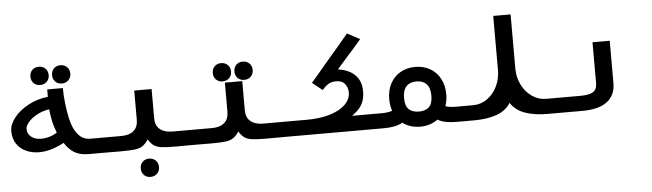

<svg xmlns="http://www.w3.org/2000/svg" viewBox="-51 -878 4302 1266"><g transform="rotate(-5 2100.0 -245.0)"><path d="M348 -88Q259.5 -40.5 183 -40.5Q137 -40.5 97.8 -57.8Q58.5 -75 34.8 -109.8Q11 -144.5 11 -195Q11 -238.5 45.8 -283Q80.5 -327.5 140.2 -359.8Q200 -392 271 -399.5V-448.5H374.5Q374.5 -399 380.8 -345.5Q387 -292 397.5 -244Q412.5 -176.5 445 -138.2Q477.5 -100 525.5 -100H602V0H506Q448 0 411.2 -22.8Q374.5 -45.5 348 -88ZM201.5 -128Q259 -128 309 -159Q291.5 -206.5 286 -231.5Q277.5 -269.5 272.5 -317Q227.5 -310 190.8 -290Q154 -270 133.2 -245.2Q112.5 -220.5 112.5 -200.5Q112.5 -168 137.8 -148Q163 -128 201.5 -128ZM168 -542Q168 -568.5 184.8 -585.5Q201.5 -602.5 228 -602.5Q254.5 -602.5 271.8 -585.5Q289 -568.5 289 -542Q289 -515.5 271.8 -498.5Q254.5 -481.5 228 -481.5Q201.5 -481.5 184.8 -498.5Q168 -515.5 168 -542ZM311 -539.5Q311 -566 327.8 -583Q344.5 -600 371 -600Q397.5 -600 414.8 -583Q432 -566 432 -539.5Q432 -513 414.8 -496Q397.5 -479 371 -479Q344.5 -479 327.8 -496Q311 -513 311 -539.5Z M840 125Q840 98.5 856.8 81.5Q873.5 64.5 900 64.5Q926.5 64.5 943.8 81.5Q961 98.5 961 125Q961 151.5 943.8 168.5Q926.5 185.5 900 185.5Q873.5 185.5 856.8 168.5Q840 151.5 840 125ZM842 -197.5V-391H957V-197.5Q957 -149.5 986.8 -124.8Q1016.5 -100 1069 -100H1201.5V0L1083.5 0.5Q1020.5 0.5 989.5 -3.5Q958.5 -7.5 939.2 -20.5Q920 -33.5 902 -62.5Q883 -33.5 863.2 -20.5Q843.5 -7.5 812.2 -3.5Q781 0.5 718 0.5L598.5 0V-100H731Q783.5 -100 812.8 -124.8Q842 -149.5 842 -197.5Z M1368 -461Q1368 -487.5 1384.8 -504.5Q1401.5 -521.5 1428 -521.5Q1454.5 -521.5 1471.8 -504.5Q1489 -487.5 1489 -461Q1489 -434.5 1471.8 -417.5Q1454.5 -400.5 1428 -400.5Q1401.5 -400.5 1384.8 -417.5Q1368 -434.5 1368 -461ZM1511 -458.5Q1511 -485 1527.8 -502Q1544.5 -519 1571 -519Q1597.5 -519 1614.8 -502Q1632 -485 1632 -458.5Q1632 -432 1614.8 -415Q1597.5 -398 1571 -398Q1544.5 -398 1527.8 -415Q1511 -432 1511 -458.5ZM1442 -197.5V-391H1557V-197.5Q1557 -149.5 1586.8 -124.8Q1616.5 -100 1669 -100H1801.5V0L1683.5 0.5Q1620.5 0.5 1589.5 -3.5Q1558.5 -7.5 1539.2 -20.5Q1520 -33.5 1502 -62.5Q1483 -33.5 1463.2 -20.5Q1443.5 -7.5 1412.2 -3.5Q1381 0.5 1318 0.5L1198.5 0V-100H1331Q1383.5 -100 1412.8 -124.8Q1442 -149.5 1442 -197.5Z M1798.5 -100H1960.5Q2047.5 -100 2113.2 -120.2Q2179 -140.5 2214.8 -176Q2250.5 -211.5 2250.5 -255.5Q2250.5 -287 2231.8 -311.5Q2213 -336 2172 -336Q2141 -336 2120 -322.2Q2099 -308.5 2080.5 -286L2014 -339.5Q2059.5 -394.5 2146 -495Q2230 -592 2272 -644L2355.5 -599Q2315.5 -551.5 2255.5 -485Q2242.5 -470.5 2226.8 -452.5Q2211 -434.5 2192 -413Q2233 -408 2267.8 -390Q2302.5 -372 2323.8 -338.8Q2345 -305.5 2345 -257.5Q2345 -220.5 2336 -193.2Q2327 -166 2308.5 -144.2Q2290 -122.5 2258.5 -100H2401.5V0H1798.5Z M2584 -26Q2560.5 -12 2528.8 -6Q2497 0 2455 0H2398.5V-100H2455Q2496.5 -100 2524.5 -110Q2512 -146 2512 -187.5Q2512 -247 2536.2 -291.8Q2560.5 -336.5 2603.2 -360.8Q2646 -385 2700.5 -385Q2755 -385 2798 -360.8Q2841 -336.5 2865.2 -291.8Q2889.5 -247 2889.5 -187.5Q2889.5 -146 2877 -109.5Q2905 -100 2945.5 -100H3002V0H2945.5Q2903.5 0 2872 -6Q2840.5 -12 2816.5 -26Q2767.5 10.5 2700.5 10.5Q2633 10.5 2584 -26ZM2791 -186.5Q2791 -238.5 2767.2 -263.8Q2743.5 -289 2700.5 -289Q2657.5 -289 2633.8 -263.8Q2610 -238.5 2610 -186.5Q2610 -135 2633.2 -112.2Q2656.5 -89.5 2700.5 -89.5Q2744.5 -89.5 2767.8 -112.2Q2791 -135 2791 -186.5Z M2997.5 -100H3057Q3111 -100 3153.5 -130.2Q3196 -160.5 3219.5 -210Q3243 -259.5 3243 -314V-675H3358V-314Q3358 -259.5 3382 -210Q3406 -160.5 3448.8 -130.2Q3491.5 -100 3545.5 -100H3602V0H3545.5Q3457.5 0 3395.2 -22Q3333 -44 3300.5 -94.5Q3268.5 -44 3206.8 -22Q3145 0 3057 0H2997.5Z M3600 -100H3764Q3808 -100 3833 -107.2Q3858 -114.5 3869 -130.8Q3880 -147 3880 -175.5V-445H3994V-164.5Q3994 -85 3938.8 -42.5Q3883.5 0 3775.5 0H3600Z"/></g></svg>

Font: JuliaMono BoldItalic
Style: Regular
Weight: 700
Italic angle: -9°
Monospace: yes
Designer: cormullion
Foundry: corm
Version: Version 0.049; ttfautohint (v1.8.4)